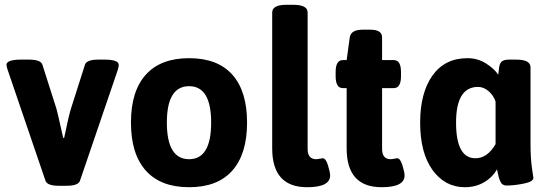

<svg xmlns="http://www.w3.org/2000/svg" viewBox="-20 -774 2298 802"><path d="M476 -503Q476 -496 473 -485L314 -19Q307 2 258 2H226Q177 2 170 -19L11 -485Q7 -499 7 -503Q7 -525 68 -525H101Q150 -525 157 -504L216 -319Q218 -314 244 -198H248Q266 -286 276 -319L335 -504Q342 -525 391 -525H416Q476 -525 476 -503Z M862 -262Q862 -414 770 -414Q677 -414 677 -262Q677 -109 770 -109Q862 -109 862 -262ZM950.5 -462Q1012 -393 1012 -262Q1012 -131 950.5 -61.5Q889 8 770 8Q651 8 589 -61.5Q527 -131 527 -262Q527 -393 589 -462Q651 -531 770 -531Q889 -531 950.5 -462Z M1359 -41Q1359 8 1263 8Q1117 8 1117 -154V-722Q1117 -754 1177 -754H1205Q1265 -754 1265 -722V-152Q1265 -109 1301 -109Q1306 -109 1315.5 -111Q1325 -113 1328 -113Q1341 -113 1350 -83.5Q1359 -54 1359 -41Z M1670 -41Q1670 8 1574 8Q1428 8 1428 -154V-406H1412Q1382 -406 1382 -456V-473Q1382 -523 1412 -523H1428L1441 -618Q1446 -650 1495 -650H1526Q1576 -650 1576 -618V-523H1625Q1655 -523 1655 -473V-456Q1655 -406 1625 -406H1576V-152Q1576 -109 1612 -109Q1617 -109 1626.5 -111Q1636 -113 1639 -113Q1652 -113 1661 -83.5Q1670 -54 1670 -41Z M2050 -172V-350Q2041 -376 2020.5 -393.5Q2000 -411 1977 -411Q1885 -411 1885 -262Q1885 -113 1966 -113Q2016 -113 2050 -172ZM2208 -31Q2208 -15 2167.5 -7Q2127 1 2096 1Q2087 1 2080.5 -3Q2074 -7 2070 -16Q2066 -25 2064 -31Q2062 -37 2059.5 -50.5Q2057 -64 2056 -67Q2038 -34 2002.5 -13Q1967 8 1922 8Q1839 8 1787 -63.5Q1735 -135 1735 -262Q1735 -386 1786.5 -458.5Q1838 -531 1933 -531Q1975 -531 2010 -509Q2045 -487 2061 -462L2064 -484Q2064 -485 2064.5 -490Q2065 -495 2065.5 -496.5Q2066 -498 2067 -502Q2068 -506 2069 -507.5Q2070 -509 2071.5 -512Q2073 -515 2075 -516.5Q2077 -518 2080.5 -520Q2084 -522 2087.5 -523Q2091 -524 2096.5 -524.5Q2102 -525 2108 -525H2136Q2196 -525 2196 -493V-176Q2196 -114 2202 -72Z"/></svg>

Font: mmAsap
Style: Bold
Weight: 700
Designer: Pablo Cosgaya
Foundry: Omnibus-Type
Version: Version 1.001